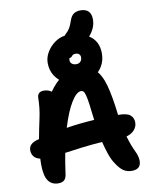

<svg xmlns="http://www.w3.org/2000/svg" viewBox="-112 -1159 991 1252"><g transform="rotate(-10 383.5 -533.5)"><path d="M658 11Q626 11 602.5 -5Q579 -21 555 -59Q537 -85 523.5 -124.5Q510 -164 499 -208Q423 -203 361.5 -195Q300 -187 250 -180Q238 -118 229 -51Q226 -19 212.5 -5.5Q199 8 172 8Q128 8 105 -25Q82 -58 82 -136Q82 -153 83 -171Q54 -178 41 -195Q28 -212 28 -236Q28 -278 82 -294Q90 -296 97 -298Q110 -368 124 -432Q138 -496 139 -564Q139 -582 149.5 -593Q160 -604 183 -604Q195 -604 208 -600.5Q221 -597 233 -588Q272 -645 321.5 -678Q371 -711 427 -711Q497 -711 536.5 -675.5Q576 -640 597 -564Q618 -488 632 -365V-364Q691 -364 712.5 -345.5Q734 -327 734 -297Q734 -268 714.5 -246.5Q695 -225 662 -216Q681 -152 700 -113.5Q719 -75 719 -45Q719 11 658 11ZM421 -559Q391 -559 355.5 -501.5Q320 -444 288 -339Q331 -346 377.5 -351Q424 -356 473 -359Q473 -363 472 -368Q465 -432 459.5 -470Q454 -508 448.5 -527.5Q443 -547 436.5 -553Q430 -559 421 -559ZM428 -611Q372 -611 329.5 -632.5Q287 -654 263 -691Q239 -728 239 -777Q239 -813 259 -847Q279 -881 311 -904.5Q343 -928 379 -933Q381 -936 385 -940Q406 -959 416.5 -977.5Q427 -996 436 -1024Q447 -1055 465 -1066.5Q483 -1078 508 -1078Q579 -1078 579 -1006Q579 -976 567 -949Q555 -922 535 -900Q598 -861 598 -777Q598 -730 575.5 -692.5Q553 -655 514.5 -633Q476 -611 428 -611ZM382 -770Q382 -755 393 -746Q404 -737 422 -737Q440 -737 450 -748Q460 -759 460 -776Q460 -789 451.5 -797Q443 -805 428 -805Q411 -805 403.5 -794.5Q396 -784 384 -784Q382 -777 382 -770Z"/></g></svg>

Font: Shantell Sans Normal
Style: Bold
Weight: 700
Designer: Stephen Nixon, Anya Danilova, Shantell Martin
Foundry: Arrow Type
Version: Version 1.009;[a7da0bfa3]